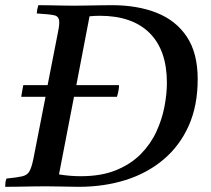

<svg xmlns="http://www.w3.org/2000/svg" viewBox="-32 -721 815 742"><path d="M-12 1Q-12 -6 -11 -15Q-10 -24 -7 -31Q34 -35 53.5 -39.5Q73 -44 81.5 -58.5Q90 -73 97 -107L144 -347H50Q52 -359 54 -370.5Q56 -382 58 -392H152L189 -581Q193 -600 195 -612.5Q197 -625 197 -634Q197 -657 179.5 -661.5Q162 -666 110 -669Q111 -684 116 -701Q134 -701 160.5 -700.5Q187 -700 212.5 -699.5Q238 -699 251 -699Q265 -699 295 -699.5Q325 -700 355 -700.5Q385 -701 400 -701Q499 -701 573.5 -671.5Q648 -642 690 -579Q732 -516 732 -415Q732 -313 697.5 -235.5Q663 -158 600.5 -105Q538 -52 454 -25.5Q370 1 272 1Q248 1 213 0Q178 -1 146 -1Q124 -1 94.5 -0.5Q65 0 36.5 0.5Q8 1 -12 1ZM420 -347H254L196 -47Q239 -40 280 -40Q360 -40 417 -63.5Q474 -87 512 -125.5Q550 -164 572 -211.5Q594 -259 603.5 -308.5Q613 -358 613 -401Q613 -527 546 -593.5Q479 -660 354 -660Q334 -660 314 -658L263 -392H428Q428 -373 420 -347Z"/></svg>

Font: Tiro Bangla
Style: Italic
Weight: 400
Italic angle: -11°
Designer: Bangla: John Hudson & Fiona Ross, assisted by Neelakash Kshetrimayum. Latin: John Hudson with Paul Hanslow, assisted by 
Foundry: Tiro Typeworks Ltd.
Version: Version 1.60